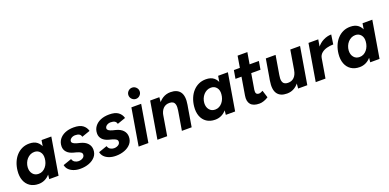

<svg xmlns="http://www.w3.org/2000/svg" viewBox="-4 -1581 4946 2440"><g transform="rotate(-20 2469.0 -360.5)"><path d="M372 0 382 -93 450 -500H582L498 0ZM227 12Q159 12 112 -19.5Q65 -51 43.5 -107.5Q22 -164 30 -239Q36 -297 56.5 -347Q77 -397 110.5 -434Q144 -471 188 -491.5Q232 -512 286 -512Q353 -512 392.5 -480Q432 -448 447.5 -392.5Q463 -337 454 -263Q448 -196 428.5 -145Q409 -94 378.5 -59Q348 -24 309.5 -6Q271 12 227 12ZM270 -109Q300 -109 324.5 -122Q349 -135 367.5 -157.5Q386 -180 396.5 -208.5Q407 -237 409 -267Q414 -322 386 -356Q358 -390 311 -390Q280 -390 254.5 -377Q229 -364 210 -342.5Q191 -321 179.5 -293Q168 -265 166 -234Q163 -180 191.5 -144.5Q220 -109 270 -109Z M793 12Q740 12 699.5 -3.5Q659 -19 635 -45Q611 -71 605 -105L720 -145Q729 -114 753 -100.5Q777 -87 802 -87Q823 -87 842 -94Q861 -101 873 -114Q885 -127 885 -147Q885 -166 869 -178Q853 -190 819 -200L777 -211Q720 -226 690.5 -258.5Q661 -291 661 -335Q661 -389 690 -429Q719 -469 769.5 -490.5Q820 -512 887 -512Q967 -512 1008.5 -481.5Q1050 -451 1063 -401L951 -362Q945 -389 925 -400.5Q905 -412 871 -412Q840 -412 817 -395.5Q794 -379 794 -355Q794 -341 810 -329Q826 -317 859 -308L899 -298Q963 -282 995.5 -246Q1028 -210 1028 -161Q1028 -105 995 -66.5Q962 -28 908.5 -8Q855 12 793 12Z M1273 12Q1220 12 1179.5 -3.5Q1139 -19 1115 -45Q1091 -71 1085 -105L1200 -145Q1209 -114 1233 -100.5Q1257 -87 1282 -87Q1303 -87 1322 -94Q1341 -101 1353 -114Q1365 -127 1365 -147Q1365 -166 1349 -178Q1333 -190 1299 -200L1257 -211Q1200 -226 1170.5 -258.5Q1141 -291 1141 -335Q1141 -389 1170 -429Q1199 -469 1249.5 -490.5Q1300 -512 1367 -512Q1447 -512 1488.5 -481.5Q1530 -451 1543 -401L1431 -362Q1425 -389 1405 -400.5Q1385 -412 1351 -412Q1320 -412 1297 -395.5Q1274 -379 1274 -355Q1274 -341 1290 -329Q1306 -317 1339 -308L1379 -298Q1443 -282 1475.5 -246Q1508 -210 1508 -161Q1508 -105 1475 -66.5Q1442 -28 1388.5 -8Q1335 12 1273 12Z M1581 0 1665 -500H1797L1713 0ZM1758 -581Q1727 -581 1704.5 -603.5Q1682 -626 1682 -657Q1682 -688 1704.5 -710.5Q1727 -733 1758 -733Q1789 -733 1811.5 -710.5Q1834 -688 1834 -657Q1834 -626 1811.5 -603.5Q1789 -581 1758 -581Z M1835 0 1919 -500H2043L2035 -408L1967 0ZM2166 0 2209 -257 2344 -275 2298 0ZM2209 -257Q2217 -307 2210.5 -335.5Q2204 -364 2185.5 -376Q2167 -388 2139 -388Q2087 -389 2054 -356.5Q2021 -324 2010 -262L1966 -263Q1979 -343 2011.5 -398.5Q2044 -454 2091 -483Q2138 -512 2195 -512Q2287 -512 2326.5 -456Q2366 -400 2346 -285L2341 -257Z M2760 0 2770 -93 2838 -500H2970L2886 0ZM2615 12Q2547 12 2500 -19.5Q2453 -51 2431.5 -107.5Q2410 -164 2418 -239Q2424 -297 2444.5 -347Q2465 -397 2498.5 -434Q2532 -471 2576 -491.5Q2620 -512 2674 -512Q2741 -512 2780.5 -480Q2820 -448 2835.5 -392.5Q2851 -337 2842 -263Q2836 -196 2816.5 -145Q2797 -94 2766.5 -59Q2736 -24 2697.5 -6Q2659 12 2615 12ZM2658 -109Q2688 -109 2712.5 -122Q2737 -135 2755.5 -157.5Q2774 -180 2784.5 -208.5Q2795 -237 2797 -267Q2802 -322 2774 -356Q2746 -390 2699 -390Q2668 -390 2642.5 -377Q2617 -364 2598 -342.5Q2579 -321 2567.5 -293Q2556 -265 2554 -234Q2551 -180 2579.5 -144.5Q2608 -109 2658 -109Z M3213 12Q3130 12 3095 -29.5Q3060 -71 3073 -147L3158 -656H3290L3209 -175Q3204 -142 3214 -126Q3224 -110 3251 -110Q3261 -110 3274.5 -115Q3288 -120 3303 -128L3334 -29Q3305 -10 3273 1Q3241 12 3213 12ZM3032 -388 3051 -500H3389L3370 -388Z M3738 0 3746 -92 3814 -500H3946L3862 0ZM3438 -233 3483 -500H3615L3572 -243ZM3572 -243Q3563 -193 3570 -164.5Q3577 -136 3596 -124Q3615 -112 3642 -112Q3694 -111 3727 -144Q3760 -177 3770 -238L3814 -237Q3801 -157 3768.5 -101.5Q3736 -46 3689.5 -17Q3643 12 3586 12Q3495 12 3455.5 -44Q3416 -100 3435 -215L3439 -243Z M3976 0 4060 -500H4192L4108 0ZM4112 -261Q4126 -342 4166.5 -395.5Q4207 -449 4260.5 -475.5Q4314 -502 4368 -502L4349 -374Q4303 -374 4260.5 -362.5Q4218 -351 4188.5 -326Q4159 -301 4152 -262Z M4713 0 4723 -93 4791 -500H4923L4839 0ZM4568 12Q4500 12 4453 -19.5Q4406 -51 4384.5 -107.5Q4363 -164 4371 -239Q4377 -297 4397.5 -347Q4418 -397 4451.5 -434Q4485 -471 4529 -491.5Q4573 -512 4627 -512Q4694 -512 4733.5 -480Q4773 -448 4788.5 -392.5Q4804 -337 4795 -263Q4789 -196 4769.5 -145Q4750 -94 4719.5 -59Q4689 -24 4650.5 -6Q4612 12 4568 12ZM4611 -109Q4641 -109 4665.5 -122Q4690 -135 4708.5 -157.5Q4727 -180 4737.5 -208.5Q4748 -237 4750 -267Q4755 -322 4727 -356Q4699 -390 4652 -390Q4621 -390 4595.5 -377Q4570 -364 4551 -342.5Q4532 -321 4520.5 -293Q4509 -265 4507 -234Q4504 -180 4532.5 -144.5Q4561 -109 4611 -109Z"/></g></svg>

Font: Figtree
Style: Bold Italic
Weight: 700
Italic angle: -9.5°
Foundry: Erik Kennedy
Version: Version 2.001;gftools[0.9.30]